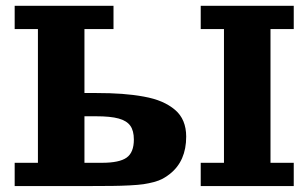

<svg xmlns="http://www.w3.org/2000/svg" viewBox="-20 -625 1036 645"><path d="M654.3 -605.5H966.8V-527.3H888.7V-78.1H966.8V0H654.3V-78.1H732.4V-527.3H654.3ZM29.3 -527.3V-605.5H361.3V-527.3H263.7V-312.5H302.7Q350.8 -312.5 389.4 -309.7Q428 -306.9 463 -300.5Q498 -294.2 523.4 -283.2Q548.8 -272.2 567.7 -256.2Q586.7 -240.2 596.1 -217.5Q605.5 -194.8 605.5 -166Q605.5 -84.2 550.8 -40.8Q538.8 -31.2 526.6 -24.7Q514.4 -18.1 496.8 -13.4Q479.2 -8.8 461.9 -6.2Q444.6 -3.7 415.3 -2.2Q386 -0.7 357.8 -0.4Q329.6 0 283.2 0H29.3V-78.1H107.4V-527.3ZM263.7 -234.4V-78.1H322.3Q381.1 -78.1 405.4 -95.5Q429.7 -112.8 429.7 -156.2Q429.7 -186 417.6 -202.8Q405.5 -219.5 378.4 -226.9Q351.3 -234.4 302.7 -234.4Z"/></svg>

Font: Orelega One
Style: Regular
Weight: 400
Version: Version 1.1 ; ttfautohint (v1.8.3)